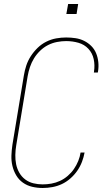

<svg xmlns="http://www.w3.org/2000/svg" viewBox="-20 -930 540 958"><path d="M193 8Q166 8 140.5 2Q115 -4 94.5 -18.5Q74 -33 61 -55Q48 -77 42 -102Q36 -127 37 -154Q38 -181 42 -208L99 -553Q103 -578 111 -602.5Q119 -627 133.5 -649.5Q148 -672 167.5 -691Q187 -710 211 -722Q235 -734 260.5 -738.5Q286 -743 310 -743Q334 -743 357 -739.5Q380 -736 400 -726Q420 -716 435.5 -700.5Q451 -685 459.5 -664.5Q468 -644 470.5 -620.5Q473 -597 469 -573Q469 -572 468.5 -571Q468 -570 468 -568H448Q449 -569 449 -570.5Q449 -572 449 -573Q454 -605 447.5 -635Q441 -665 421 -686.5Q401 -708 371.5 -716.5Q342 -725 310 -725Q288 -725 264.5 -720.5Q241 -716 219.5 -705Q198 -694 180 -676.5Q162 -659 149.5 -638.5Q137 -618 129.5 -595.5Q122 -573 118 -550L61 -205Q57 -181 56.5 -157Q56 -133 60.5 -110.5Q65 -88 76.5 -68Q88 -48 106 -34.5Q124 -21 146.5 -15.5Q169 -10 193 -10Q215 -10 237 -14Q259 -18 279.5 -27.5Q300 -37 318 -52.5Q336 -68 349 -87Q362 -106 370.5 -127Q379 -148 382 -169H402Q398 -146 389 -122.5Q380 -99 365.5 -78Q351 -57 331 -39.5Q311 -22 288.5 -11.5Q266 -1 241.5 3.5Q217 8 193 8ZM311 -860 320 -910H370L362 -860Z"/></svg>

Font: Iosevka SS04 Thin Oblique
Style: Regular
Weight: 100
Italic angle: -9°
Monospace: yes
Designer: Belleve Invis
Foundry: Belleve Invis
Version: Version 19.0.0; ttfautohint (v1.8.4)